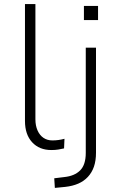

<svg xmlns="http://www.w3.org/2000/svg" viewBox="-20 -725 579 938"><path d="M231 8Q172 8 137 -30Q102 -68 102 -134V-705H153V-142Q153 -111 163.5 -87.5Q174 -64 192.5 -51.5Q211 -39 236 -39Q251 -39 265.5 -41Q280 -43 295 -47L293 0Q280 3 265 5.5Q250 8 231 8ZM390 -627V-696H459V-627ZM248 193 245 146 294 140Q344 135 371.5 107.5Q399 80 399 22V-492H449V21Q449 60 439 89Q429 118 409.5 139Q390 160 362.5 172Q335 184 299 188Z"/></svg>

Font: Nunito Sans 7pt ExtraLight
Style: Regular
Weight: 250
Designer: Vernon Adams
Foundry: Vernon Adams
Version: Version 3.101;gftools[0.9.27]